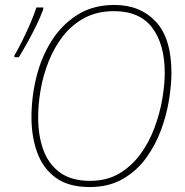

<svg xmlns="http://www.w3.org/2000/svg" viewBox="-20 -745 745 775"><path d="M342 10Q256 10 204.5 -28Q153 -66 130 -130Q107 -194 107 -271Q107 -354 127 -434.5Q147 -515 188.5 -580.5Q230 -646 293 -685.5Q356 -725 442 -725Q546 -725 609 -657.5Q672 -590 672 -451Q672 -404 662.5 -343.5Q653 -283 630.5 -221.5Q608 -160 570 -107.5Q532 -55 475.5 -22.5Q419 10 342 10ZM343 -15Q411 -15 461 -44.5Q511 -74 546.5 -122.5Q582 -171 603.5 -229Q625 -287 635 -345Q645 -403 645 -450Q645 -566 594.5 -633Q544 -700 440 -700Q372 -700 321 -672.5Q270 -645 234.5 -599.5Q199 -554 176.5 -497.5Q154 -441 144 -382.5Q134 -324 134 -272Q134 -196 155.5 -138.5Q177 -81 223 -48Q269 -15 343 -15ZM38 -514V-521Q53 -546 69.5 -579.5Q86 -613 101.5 -648.5Q117 -684 127 -715H155L154 -706Q143 -676 126 -641Q109 -606 90.5 -573Q72 -540 56 -514Z"/></svg>

Font: Noto Sans Disp Thin
Style: Italic
Weight: 100
Italic angle: -12°
Designer: Monotype Design Team
Foundry: Monotype Imaging Inc.
Version: Version 2.000;GOOG;noto-source:20170915:90ef993387c0